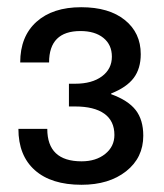

<svg xmlns="http://www.w3.org/2000/svg" viewBox="-20 -832 454 532"><path d="M370 -682Q370 -642 350.5 -616Q331 -590 288 -573V-571Q335 -554 356 -527Q377 -500 377 -456Q377 -395 329.5 -357.5Q282 -320 206 -320Q122 -320 76.5 -360.5Q31 -401 31 -475H111Q111 -385 206 -385Q246 -385 271.5 -405.5Q297 -426 297 -458Q297 -497 269 -517Q241 -537 188 -537H171V-600H188Q235 -600 262.5 -620.5Q290 -641 290 -675Q290 -708 266.5 -727Q243 -746 203 -746Q116 -746 116 -659H36Q36 -731 81 -771.5Q126 -812 205 -812Q282 -812 326 -776.5Q370 -741 370 -682Z"/></svg>

Font: CST
Style: Regular
Weight: 400
Version: Version 1.00